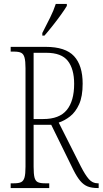

<svg xmlns="http://www.w3.org/2000/svg" viewBox="-20 -951 519 971"><path d="M34 0V-24H51Q75 -24 87 -30Q99 -36 104 -53.5Q109 -71 109 -108V-606Q109 -642 104 -660Q99 -678 87 -684Q75 -690 51 -690H34V-714H211Q311 -714 354.5 -667Q398 -620 398 -528Q398 -463 380 -423.5Q362 -384 334.5 -362.5Q307 -341 277 -331L389 -109Q411 -66 429.5 -45Q448 -24 474 -24H479V0H474Q444 0 423.5 -8Q403 -16 386 -36Q369 -56 351 -92L239 -320H150V-108Q150 -71 154.5 -53.5Q159 -36 171 -30Q183 -24 207 -24H229V0ZM199 -349Q280 -349 317.5 -394.5Q355 -440 355 -527Q355 -602 323 -643Q291 -684 214 -684H150V-349ZM194 -784Q216 -827 233.5 -862Q251 -897 262 -931H318V-921Q308 -904 289 -877.5Q270 -851 247.5 -822.5Q225 -794 205 -771H194Z"/></svg>

Font: Noto Serif Bengali ExtraCondensed ExtraLight
Style: Regular
Weight: 200
Width: 2
Designer: Juan Bruce, Universal Thirst, Indian Type Foundry and the Monotype Design Team.
Foundry: Monotype Imaging Inc.
Version: Version 2.003; ttfautohint (v1.8.4.7-5d5b)